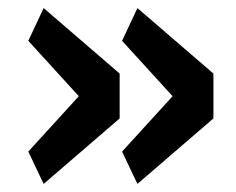

<svg xmlns="http://www.w3.org/2000/svg" viewBox="-20 -513 585 475"><path d="M175 -275 50 -412 88 -493 276 -331V-220L88 -58L50 -138ZM407 -275 282 -412 320 -493 508 -331V-220L320 -58L282 -138Z"/></svg>

Font: IBM Plex Sans Arabic SmBld
Style: Regular
Weight: 600
Designer: Mike Abbink, Paul van der Laan, Pieter van Rosmalen, Wael Morcos, Khajak Apelian
Foundry: Bold Monday
Version: Version 1.005